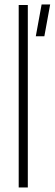

<svg xmlns="http://www.w3.org/2000/svg" viewBox="-20 -822 240 842"><path d="M62 0V-800H102V0ZM137 -663 162.5 -802.5H200L174.5 -663Z"/></svg>

Font: Big Shoulders Stencil Text Thin
Style: Regular
Weight: 100
Designer: Patric King
Foundry: XO Type Co
Version: Version 2.001